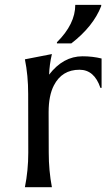

<svg xmlns="http://www.w3.org/2000/svg" viewBox="-20 -782 454 802"><path d="M402.8 -761.7V-756.8Q369.6 -671.4 277.8 -600.6H217.8V-605.5Q294.4 -681.6 294.4 -761.7ZM84 0Q98.1 -70.3 98.1 -144.5L97.7 -389.2Q97.7 -467.3 84 -534.2L196.8 -556.2Q186.5 -512.2 185.1 -470.2Q244.1 -546.9 324.7 -546.9Q366.7 -546.9 404.3 -537.6V-415H399.4Q374 -490.7 312 -490.7Q238.8 -490.7 205.1 -425.3Q183.1 -382.8 183.1 -313.5L183.6 -144.5Q183.6 -69.3 196.8 0Z"/></svg>

Font: Classica
Style: Book
Weight: 400
Designer: Wojciech Kalinowski "wmk69" (wmk69@o2.pl)
Foundry: Wojciech Kalinowski "wmk69" (wmk69@o2.pl)
Version: Version 2.1.1; 2021-05-14